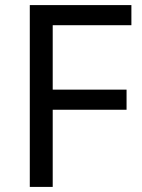

<svg xmlns="http://www.w3.org/2000/svg" viewBox="-20 -734 559 754"><path d="M187 0H97V-714H496V-635H187V-382H477V-303H187Z"/></svg>

Font: Noto Sans Meroitic
Style: Regular
Weight: 400
Designer: Monotype Design Team
Foundry: Monotype Imaging Inc.
Version: Version 2.002; ttfautohint (v1.8.4.7-5d5b)